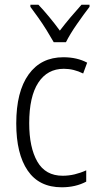

<svg xmlns="http://www.w3.org/2000/svg" viewBox="-20 -836 414 815"><path d="M242 -41Q146 -41 97.5 -112Q49 -183 49 -312Q49 -447 101.5 -520Q154 -593 249 -593Q307 -593 350 -570L333 -524Q293 -544 251 -544Q181 -544 142.5 -485Q104 -426 104 -313Q104 -210 138.5 -150Q173 -90 246 -90Q272 -90 297 -96Q322 -102 346 -113V-65Q301 -41 242 -41ZM208 -657Q195 -680 178 -707.5Q161 -735 142.5 -761Q124 -787 109 -807V-816H143Q164 -794 188.5 -764.5Q213 -735 234 -706Q257 -736 278.5 -761.5Q300 -787 326 -816H360V-807Q336 -776 306.5 -733.5Q277 -691 260 -657Z"/></svg>

Font: Noto Sans Tamil UI Condensed Light
Style: Regular
Weight: 300
Width: 3
Designer: Jelle Bosma - Monotype Design Team
Foundry: Monotype Imaging Inc.
Version: Version 2.004; ttfautohint (v1.8.4.7-5d5b)